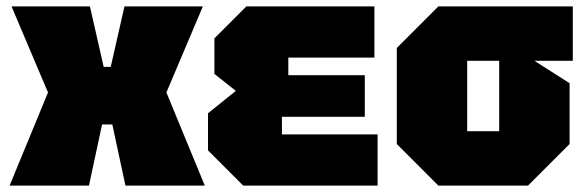

<svg xmlns="http://www.w3.org/2000/svg" viewBox="-20 -580 1830 600"><path d="M10 0 130 -291 16 -560H261L304 -371H326L369 -560H614L500 -291L620 0H372L331 -191H299L258 0Z M740 0 630 -110V-226L717 -296L650 -349V-460L750 -560H1150V-400H881V-345H1120V-215H861V-160H1160V0Z M1220 -130V-430L1350 -560H1770V-390H1650L1760 -320V-130L1630 0H1350ZM1440 -170H1540V-390H1440Z"/></svg>

Font: Tektur Black
Style: Regular
Weight: 900
Designer: Adam Jagosz
Foundry: Adam Jagosz
Version: Version 1.005;gftools[0.9.30]